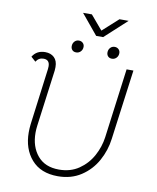

<svg xmlns="http://www.w3.org/2000/svg" viewBox="-103 -1048 932 1137"><g transform="rotate(10 363.5 -479.5)"><path d="M109 -217Q109 -241 112 -266L156 -605Q157 -611 157 -621Q157 -661 120 -661Q91 -661 75 -635L47 -660Q72 -701 123 -701Q157 -701 177.5 -681.5Q198 -662 198 -624Q198 -610 197 -603L152 -264Q149 -242 149 -221Q149 -137 194 -83.5Q239 -30 323 -30Q392 -30 442.5 -64.5Q493 -99 522.5 -153Q552 -207 560 -266L615 -684H656L600 -264Q591 -193 556.5 -130.5Q522 -68 462.5 -29Q403 10 323 10Q220 10 164.5 -53.5Q109 -117 109 -217ZM271 -763Q271 -780 281.5 -791.5Q292 -803 308 -803Q322 -803 331.5 -794Q341 -785 341 -771Q341 -754 330 -742.5Q319 -731 303 -731Q288 -731 279.5 -740Q271 -749 271 -763ZM486 -763Q486 -780 496.5 -791.5Q507 -803 523 -803Q537 -803 546.5 -794Q556 -785 556 -771Q556 -754 545 -742.5Q534 -731 518 -731Q503 -731 494.5 -740Q486 -749 486 -763ZM356 -969 428 -884 522 -969H577L445 -848H403L303 -969Z"/></g></svg>

Font: Bellota Light
Style: Italic
Weight: 300
Italic angle: -7.5°
Designer: Kemie Guaida
Foundry: Kemie Guaida
Version: Version 4.001